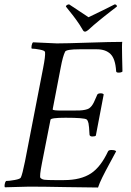

<svg xmlns="http://www.w3.org/2000/svg" viewBox="-27 -836 588 860"><path d="M354 -694.3Q347.7 -694.3 344.2 -701.2Q336.9 -713.9 330.1 -724.4Q323.2 -734.9 315.2 -746.1Q307.1 -757.3 302 -763.9Q296.9 -770.5 285.4 -784.9Q273.9 -799.3 268.1 -806.6Q268.6 -811 273.2 -813.7Q277.8 -816.4 282.7 -816.4L369.6 -758.8Q442.9 -793.9 486.8 -816.4Q491.2 -816.4 494.1 -813.7Q497.1 -811 496.6 -806.6Q488.8 -800.8 468.5 -784.9Q448.2 -769 441.2 -763.4Q434.1 -757.8 419.7 -746.1Q405.3 -734.4 393.3 -724.1Q381.3 -713.9 367.7 -701.2Q358.9 -694.3 354 -694.3ZM227.5 -641.6Q268.6 -641.6 369.1 -645Q469.7 -648.4 520.5 -648.4Q518.6 -636.2 520 -580.1Q521.5 -523.9 521.5 -515.6Q516.6 -510.7 503.9 -510.7Q493.2 -510.7 493.2 -517.6Q489.7 -572.8 468 -594Q446.3 -615.2 407.2 -615.2H329.1Q270 -615.2 264.6 -604.5Q254.4 -584 245.1 -534.2L209 -346.7Q208.5 -344.7 211.7 -343.5Q214.8 -342.3 220.5 -341.8Q226.1 -341.3 232.4 -341.1Q238.8 -340.8 247.1 -340.8H294.9Q317.4 -340.8 330.1 -341.3Q342.8 -341.8 354.2 -344.2Q365.7 -346.7 371.6 -350.3Q377.4 -354 383.3 -361.3Q389.2 -368.7 393.6 -377.9Q397.9 -387.2 404.3 -401.9Q406.7 -407.7 408.2 -411.1Q411.1 -418 423.8 -418Q434.1 -418 437.5 -413.1L402.3 -228.5Q398.4 -224.6 386.7 -224.6Q375.5 -224.6 374 -232.4Q372.1 -272 369.4 -283.9Q366.7 -295.9 361.3 -300.8Q351.1 -308.6 266.6 -308.6Q201.2 -308.6 199.2 -299.8L161.1 -106.4Q148.9 -44.4 154.3 -39.1Q161.1 -32.2 172.9 -30.8Q184.6 -29.3 216.8 -29.3H259.8Q335 -29.3 380.9 -59.6Q424.3 -88.4 457 -158.2Q460 -164.1 471.7 -164.1Q489.3 -164.1 493.2 -158.2Q486.8 -146 465.3 -106.4Q443.8 -66.9 431.2 -41.3Q418.5 -15.6 412.1 3.9Q365.7 3.9 266.4 2Q167 0 103.5 0Q81.1 0 46.4 1.5Q11.7 2.9 -4.9 2.9Q-7.8 -1 -5.9 -11.2Q-3.9 -21.5 0 -25.4Q13.7 -25.4 38.6 -29.8Q63.5 -34.2 66.4 -41Q73.2 -54.7 85 -113.3L166 -530.3Q176.8 -585 174.8 -602.5Q174.3 -609.4 151.6 -613.8Q128.9 -618.2 115.2 -618.2Q112.8 -621.6 114.7 -632.3Q116.7 -643.1 121.1 -646.5Q213.9 -641.6 227.5 -641.6Z"/></svg>

Font: Amiri
Style: Slanted
Weight: 400
Italic angle: 9°
Designer: Khaled Hosny
Version: Version 000.107